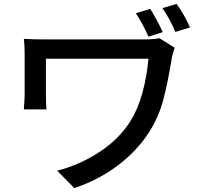

<svg xmlns="http://www.w3.org/2000/svg" viewBox="-20 -882 1040 974"><path d="M806 -719 733 -696Q708 -755 669 -815L742 -837Q778 -779 806 -719ZM944 -743 870 -720Q844 -782 804 -841L876 -862Q912 -813 944 -743ZM851 -584Q831 -461 808 -374.5Q785 -288 736 -211Q674 -115 576 -41.5Q478 32 357 72L270 -16Q383 -45 482.5 -109.5Q582 -174 640 -265Q679 -326 702 -409.5Q725 -493 733 -584H213V-398Q213 -354 216 -327H101Q105 -381 105 -398V-611Q105 -653 101 -685Q145 -682 214 -682H712Q758 -682 789 -688L866 -640Q862 -628 857.5 -612Q853 -596 851 -584Z"/></svg>

Font: Sinter Medium
Style: Regular
Weight: 500
Foundry: Adobe & rsms
Version: Version 1.000